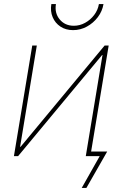

<svg xmlns="http://www.w3.org/2000/svg" viewBox="-20 -766 602 942"><path d="M423.3 0H400.9L482.9 -496.1H481L68.8 0H48.3L138.2 -542.5H160.6L78.6 -45.9H81.1L493.2 -542.5H513.2ZM338.4 -618.2Q302.7 -618.2 276.6 -635.5Q250.5 -652.8 238.3 -681.9Q226.1 -710.9 231.9 -746.1H254.4Q247.1 -701.7 272.9 -670.7Q298.8 -639.6 342.3 -639.6Q371.6 -639.6 397.7 -654.1Q423.8 -668.5 442.1 -692.6Q460.4 -716.8 465.3 -746.1H487.8Q481.9 -710.9 460 -681.9Q438 -652.8 406.2 -635.5Q374.5 -618.2 338.4 -618.2ZM380.9 156.2 469.2 0H407.7L411.6 -22.5H505.9L403.8 156.2Z"/></svg>

Font: Inter 16pt Thin
Style: Italic
Weight: 250
Italic angle: -9.3988°
Version: Version 4.001;git-66647c0bb